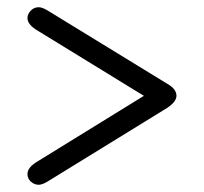

<svg xmlns="http://www.w3.org/2000/svg" viewBox="-20 -571 565 531"><path d="M56 -90Q56 -106 78 -121L378 -306Q375 -308 355 -320L78 -490Q56 -505 56 -521Q56 -532 65 -541.5Q74 -551 87 -551Q96 -551 110 -543L443 -339Q468 -325 468 -306Q468 -290 443 -273L110 -68Q96 -60 87 -60Q75 -60 65.5 -68.5Q56 -77 56 -90Z"/></svg>

Font: CMU Typewriter Text
Style: Regular
Weight: 500
Monospace: yes
Version: Version 0.7.0